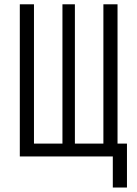

<svg xmlns="http://www.w3.org/2000/svg" viewBox="-20 -713 626 875"><path d="M70.3 0H494.1V141.6H558.6V-58.6H515.6V-693.4H451.2V-58.6H321.3V-693.4H264.6V-58.6H134.8V-693.4H70.3Z"/></svg>

Font: Cascadia Code Light
Style: Regular
Weight: 300
Monospace: yes
Designer: Aaron Bell
Foundry: Saja Typeworks
Version: Version 2404.023